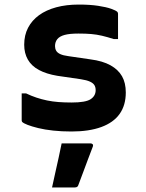

<svg xmlns="http://www.w3.org/2000/svg" viewBox="-20 -567 640 841"><path d="M294 -118Q355 -118 377 -132.5Q399 -147 399 -172Q399 -185 393.5 -194Q388 -203 374 -209.5Q360 -216 334 -220L231 -235Q183 -243 150.5 -260.5Q118 -278 102 -306Q86 -334 86 -371Q86 -413 103 -445.5Q120 -478 151 -500.5Q182 -523 226 -535Q270 -547 325 -547Q374 -547 410 -541.5Q446 -536 467 -528.5Q488 -521 494 -515Q495 -514 495.5 -512.5Q496 -511 496.5 -510Q497 -509 497 -506Q497 -479 497 -451Q497 -423 497 -396H478Q450 -405 426.5 -410.5Q403 -416 379 -418Q355 -420 324 -420Q285 -420 263 -414Q241 -408 231 -395.5Q221 -383 221 -365Q221 -354 226 -345Q231 -336 244 -330Q257 -324 280 -321L376 -307Q430 -300 464 -281Q498 -262 514.5 -233Q531 -204 531 -162Q531 -106 504 -68Q477 -30 423.5 -10.5Q370 9 293 9Q250 9 213 5Q176 1 147.5 -6Q119 -13 101 -20Q83 -27 77 -33Q76 -35 75.5 -36.5Q75 -38 75 -40Q75 -69 75 -98.5Q75 -128 75 -158H94Q117 -147 139.5 -139.5Q162 -132 186 -127Q210 -122 236.5 -120Q263 -118 294 -118ZM250 61Q284 61 313 61Q342 61 376 61Q382 61 385.5 64.5Q389 68 387 74Q376 103 365.5 130.5Q355 158 345 185.5Q335 213 323 244Q322 248 318.5 251Q315 254 308 254Q288 254 264 254Q240 254 208 254Q215 221 222.5 188Q230 155 237 123Q244 91 250 61Z"/></svg>

Font: RecMonoLinear Nerd Font Mono
Style: Bold
Weight: 700
Monospace: yes
Version: Version 1.085; ttfautohint (v1.8.4.7-5d5b);Nerd Fonts 3.2.1